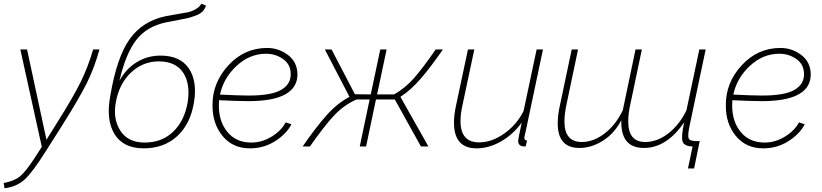

<svg xmlns="http://www.w3.org/2000/svg" viewBox="-57 -785 4408 1029"><path d="M-37 196Q21 185 51.5 159Q82 133 129 61L167 2L52 -520H88L192 -36L245 -121Q337 -267 376.5 -348Q416 -429 442 -520H476Q449 -422 409 -341Q369 -260 270 -103L188 26Q117 139 74.5 177.5Q32 216 -33 224Z M713 10Q604 10 557 -66Q510 -142 534 -271Q569 -479 638 -575.5Q707 -672 830 -698Q850 -702 889 -708.5Q928 -715 948.5 -719Q969 -723 990.5 -735Q1012 -747 1022 -765L1047 -755Q1041 -736 1028 -723Q1015 -710 990.5 -701Q966 -692 947.5 -687.5Q929 -683 890 -676Q851 -669 832 -665Q729 -643 673 -570.5Q617 -498 583 -352Q618 -416 675.5 -451.5Q733 -487 803 -487Q908 -487 954.5 -419Q1001 -351 983 -239Q965 -123 894 -56.5Q823 10 713 10ZM718 -21Q811 -21 871.5 -79.5Q932 -138 949 -238Q964 -337 924 -396.5Q884 -456 793 -456Q709 -456 645.5 -396.5Q582 -337 564 -238Q547 -148 588 -84.5Q629 -21 718 -21Z M1290 -21Q1347 -21 1399 -53Q1451 -85 1474 -129L1505 -119Q1478 -67 1417.5 -28.5Q1357 10 1282 10Q1190 10 1135.5 -56.5Q1081 -123 1082 -221Q1081 -341 1166.5 -434.5Q1252 -528 1375 -528Q1436 -528 1485.5 -491Q1535 -454 1537 -390Q1539 -318 1474 -280.5Q1409 -243 1275 -243Q1220 -243 1117 -248Q1116 -240 1116 -222Q1115 -135 1161.5 -78Q1208 -21 1290 -21ZM1369 -497Q1281 -497 1211 -432Q1141 -367 1122 -278Q1224 -273 1277 -273Q1399 -273 1451 -304Q1503 -335 1501 -390Q1500 -441 1459.5 -469Q1419 -497 1369 -497Z M1565 0Q1636 -103 1693 -167Q1750 -231 1816 -266L1684 -520H1720L1845 -280L1930 -279L1981 -520H2015L1964 -279H2055Q2114 -312 2162 -366.5Q2210 -421 2278 -520H2317Q2251 -425 2198 -363.5Q2145 -302 2089 -266L2239 0H2199L2059 -252H1958L1905 0H1871L1924 -252H1854Q1784 -221 1731 -163.5Q1678 -106 1604 0Z M2376 -128Q2376 -170 2388 -224L2451 -520H2485L2423 -228Q2411 -176 2411 -136Q2411 -22 2511 -22Q2578 -22 2645 -69Q2712 -116 2749 -190L2819 -520H2853L2759 -75Q2753 -51 2753 -47Q2753 -32 2768 -32L2760 0Q2748 0 2744 -1Q2720 -5 2720 -31Q2720 -38 2739 -128Q2693 -64 2628 -27Q2563 10 2497 10Q2376 10 2376 -128Z M3630 118 3655 0Q3609 -1 3601 -27.5Q3593 -54 3610 -130Q3516 8 3394 8Q3268 8 3273 -141Q3236 -70 3174.5 -31Q3113 8 3048 8Q2932 8 2932 -124Q2932 -170 2945 -226L3007 -520H3041L2980 -230Q2968 -174 2968 -134Q2968 -24 3061 -24Q3125 -24 3185 -71Q3245 -118 3281 -195L3349 -520H3383L3322 -230Q3310 -179 3310 -133Q3310 -24 3401 -24Q3466 -24 3525.5 -70.5Q3585 -117 3622 -194L3691 -520H3725L3640 -117Q3628 -62 3633 -45.5Q3638 -29 3673 -29H3693L3663 118Z M4041 -21Q4098 -21 4150 -53Q4202 -85 4225 -129L4256 -119Q4229 -67 4168.5 -28.5Q4108 10 4033 10Q3941 10 3886.5 -56.5Q3832 -123 3833 -221Q3832 -341 3917.5 -434.5Q4003 -528 4126 -528Q4187 -528 4236.5 -491Q4286 -454 4288 -390Q4290 -318 4225 -280.5Q4160 -243 4026 -243Q3971 -243 3868 -248Q3867 -240 3867 -222Q3866 -135 3912.5 -78Q3959 -21 4041 -21ZM4120 -497Q4032 -497 3962 -432Q3892 -367 3873 -278Q3975 -273 4028 -273Q4150 -273 4202 -304Q4254 -335 4252 -390Q4251 -441 4210.5 -469Q4170 -497 4120 -497Z"/></svg>

Font: Raleway-v4020 ExtraLight
Style: Italic
Weight: 275
Italic angle: -12°
Designer: Matt McInerney, Pablo Impallari, Rodrigo Fuenzalida
Foundry: Matt McInerney, Pablo Impallari, Rodrigo Fuenzalida
Version: Version 4.020;PS 004.020;hotconv 1.0.88;makeotf.lib2.5.64775